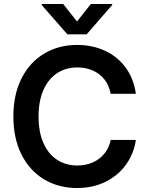

<svg xmlns="http://www.w3.org/2000/svg" viewBox="-20 -945 754 975"><path d="M373 -602.5Q314.5 -602.5 270 -573.5Q225.6 -544.4 200.7 -488.3Q175.8 -432.1 175.8 -353.5Q175.8 -274.4 200.7 -218.3Q225.6 -162.1 270.3 -133.3Q314.9 -104.5 373 -104.5Q415 -104.5 450.4 -119.9Q485.8 -135.3 509.8 -164.6Q533.7 -193.8 542 -234.4H669.9Q660.2 -166 620.8 -110.4Q581.5 -54.7 517.1 -22.5Q452.6 9.8 371.1 9.8Q277.8 9.8 204.3 -33.9Q130.9 -77.6 89.4 -159.9Q47.9 -242.2 47.9 -353.5Q47.9 -465.3 89.6 -547.4Q131.3 -629.4 204.8 -673.1Q278.3 -716.8 371.1 -716.8Q449.2 -716.8 513.2 -687.3Q577.1 -657.7 618.2 -601.8Q659.2 -545.9 669.9 -468.8H542Q534.7 -510.3 511.2 -540.5Q487.8 -570.8 451.9 -586.7Q416 -602.5 373 -602.5ZM371.1 -835.9 441.4 -924.8H549.8V-919.9L419.9 -770.5H322.3L191.4 -919.9V-924.8H300.8Z"/></svg>

Font: Pretendard GOV SemiBold
Style: Regular
Weight: 600
Designer: Base glyphs from Inter by Rasmus Andersson; Hangeul glyphs from Noto Sans CJK(Source Han Sans) by Jang Soo-young and Kan
Foundry: Kil Hyung-jin
Version: Version 1.309